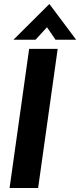

<svg xmlns="http://www.w3.org/2000/svg" viewBox="-20 -942 402 962"><path d="M28 0H171L269 -697H126ZM47.5 -743H158L215.5 -805.5L258 -743H361.5L227.5 -922Z"/></svg>

Font: HK Grotesk ExtraBold
Style: Italic
Weight: 800
Italic angle: -16°
Designer: Alfredo Marco Pradil
Foundry: Hanken Design Co.
Version: Version 3.001;FEAKit 1.0